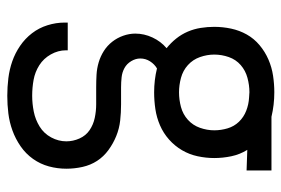

<svg xmlns="http://www.w3.org/2000/svg" viewBox="-146 -422 791 540"><g transform="rotate(90 250.0 -152.5)"><path d="M250 223Q225 223 200.5 220Q176 217 153 209Q130 201 109.5 187Q89 173 74 153.5Q59 134 51.5 110Q44 86 44 62V53H122V58Q122 80 133.5 100.5Q145 121 164 133Q183 145 205 149Q227 153 250 153Q272 153 294.5 148.5Q317 144 336.5 132Q356 120 367 99.5Q378 79 378 57Q378 38 370 20Q362 2 346.5 -8.5Q331 -19 312 -23Q293 -27 274 -27H226Q208 -27 190.5 -28Q173 -29 156 -34Q139 -39 124 -48.5Q109 -58 98 -72Q87 -86 81 -103Q75 -120 75 -137Q75 -162 86 -185.5Q97 -209 116 -225Q101 -237 89 -252Q77 -267 69.5 -284.5Q62 -302 59 -321Q56 -340 56 -359Q56 -383 61 -406.5Q66 -430 77.5 -450.5Q89 -471 107.5 -486.5Q126 -502 148 -511.5Q170 -521 193.5 -524.5Q217 -528 240 -528Q258 -528 275 -526Q292 -524 309 -520H460V-450L402 -452Q415 -431 420 -407Q425 -383 425 -359Q425 -336 420 -312.5Q415 -289 403 -268.5Q391 -248 373 -232Q355 -216 333 -206.5Q311 -197 287.5 -193.5Q264 -190 240 -190Q223 -190 206 -192Q189 -194 173 -198Q161 -191 153 -178.5Q145 -166 145 -151Q145 -138 152.5 -125.5Q160 -113 172 -106.5Q184 -100 198 -98.5Q212 -97 226 -97H274Q297 -97 319.5 -94.5Q342 -92 363 -83.5Q384 -75 402.5 -61.5Q421 -48 433 -29.5Q445 -11 450 11.5Q455 34 455 57Q455 82 448.5 106Q442 130 427.5 150.5Q413 171 392 185.5Q371 200 347.5 208.5Q324 217 299.5 220Q275 223 250 223ZM240 -260Q261 -260 281.5 -265.5Q302 -271 317.5 -285Q333 -299 340 -319Q347 -339 347 -359Q347 -378 341.5 -396.5Q336 -415 323 -428.5Q310 -442 292 -449Q274 -456 255 -457L240 -458Q220 -458 199.5 -452.5Q179 -447 163.5 -433.5Q148 -420 141 -400Q134 -380 134 -359Q134 -339 141 -319Q148 -299 163.5 -285Q179 -271 199.5 -265.5Q220 -260 240 -260Z"/></g></svg>

Font: Moesevka
Style: Regular
Weight: 400
Monospace: yes
Designer: Belleve Invis
Foundry: Belleve Invis
Version: Version 32.5.0; ttfautohint (v1.8.4)